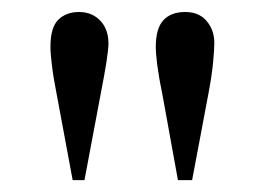

<svg xmlns="http://www.w3.org/2000/svg" viewBox="-20 -698 448 325"><path d="M163.6 -624.5Q163.6 -615.2 160.2 -593Q156.7 -570.8 149.9 -536.1L123 -393.1H103L76.2 -537.1Q70.3 -566.9 67.9 -587.2Q65.4 -607.4 65.4 -618.7Q65.4 -651.9 78.9 -664.8Q92.3 -677.7 113.8 -677.7Q135.7 -677.7 149.7 -663.1Q163.6 -648.4 163.6 -624.5ZM342.8 -625.5Q342.8 -615.7 340.8 -593.5Q338.9 -571.3 332 -535.2L305.2 -393.1H281.2L255.4 -535.2Q249 -566.4 246.3 -586.9Q243.7 -607.4 243.7 -618.7Q243.7 -649.9 256.6 -663.8Q269.5 -677.7 293.5 -677.7Q316.9 -677.7 329.8 -662.4Q342.8 -647 342.8 -625.5Z"/></svg>

Font: Doulos SIL Phon
Style: Regular
Weight: 400
Designer: Walt Agee, Victor Gaultney, Peter Martin, Debbi Hosken, Becca Hirsbrunner
Foundry: SIL International
Version: Version 5.000